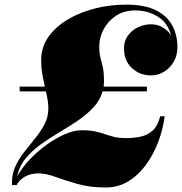

<svg xmlns="http://www.w3.org/2000/svg" viewBox="-20 -780 787 830"><path d="M158 -520Q158 -576.5 189.5 -620.8Q221 -665 273.8 -696.2Q326.5 -727.5 391.8 -743.8Q457 -760 525 -760Q606 -760 654.8 -735.2Q703.5 -710.5 725.2 -668.8Q747 -627 747 -576Q747 -540.5 731 -513Q715 -485.5 689 -469.8Q663 -454 633 -454Q584.5 -454 550.2 -485.8Q516 -517.5 516 -570.5Q516 -603 533 -626.2Q550 -649.5 576.8 -662.2Q603.5 -675 633 -675Q663.5 -675 688.2 -658.8Q713 -642.5 720.5 -622.5Q707.5 -679.5 663.5 -707.2Q619.5 -735 565 -735Q515.5 -735 480.8 -711.5Q446 -688 427.5 -652.5Q409 -617 409 -580Q409 -550.5 414.2 -531Q419.5 -511.5 424.5 -489.2Q429.5 -467 429.5 -429.5Q429.5 -417 428 -405.5H615V-385H423.5Q412 -345.5 382.8 -314.5Q353.5 -283.5 314.8 -257.5Q276 -231.5 234 -206.5Q192 -181.5 154.2 -154.2Q116.5 -127 89.5 -93.5Q62.5 -60 54 -17Q75 -55 109 -91Q143 -127 182.8 -155.2Q222.5 -183.5 261.5 -200.2Q300.5 -217 332 -217Q368 -217 391.5 -211.8Q415 -206.5 433.8 -200Q452.5 -193.5 473.2 -188.2Q494 -183 524.5 -183Q558.5 -183 588.5 -189.5Q618.5 -196 640.5 -216.2Q662.5 -236.5 672.5 -277.5H692Q684.5 -221 664 -166.5Q643.5 -112 611 -67.5Q578.5 -23 534.8 3.8Q491 30.5 437 30.5Q368.5 30.5 315 15.2Q261.5 0 220 -15.2Q178.5 -30.5 147 -30.5Q112.5 -30.5 88 -16.5Q63.5 -2.5 52 20H32Q29.5 -21.5 44.5 -56Q59.5 -90.5 83.2 -121Q107 -151.5 131.2 -181Q155.5 -210.5 172.2 -242.2Q189 -274 189 -311Q189 -329.5 186 -347.8Q183 -366 178.5 -385H65V-405.5H174Q168 -431 163 -459.2Q158 -487.5 158 -520Z"/></svg>

Font: Bodoni* 11pt Fatface
Style: Italic
Weight: 900
Italic angle: -13°
Version: Version 2.3